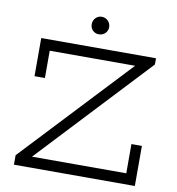

<svg xmlns="http://www.w3.org/2000/svg" viewBox="-90 -915 916 995"><g transform="rotate(10 368.0 -417.0)"><path d="M75.2 -470.2V-670.9H679.2V-638.2L134.8 -57.1H630.9V-210.9H686V0H49.8V-49.8L579.1 -613.8H129.9V-470.2ZM320.3 -786.6Q320.3 -796.4 323.7 -805.2Q327.1 -814 333.3 -820.3Q339.4 -826.7 347.4 -830.3Q355.5 -834 365.2 -834Q384.8 -834 398.4 -820.3Q412.1 -806.6 412.1 -786.6Q412.1 -777.3 408.4 -769Q404.8 -760.7 398.4 -754.6Q392.1 -748.5 383.5 -745.1Q375 -741.7 365.2 -741.7Q355.5 -741.7 347.4 -745.1Q339.4 -748.5 333.3 -754.6Q327.1 -760.7 323.7 -769Q320.3 -777.3 320.3 -786.6Z"/></g></svg>

Font: Stint Ultra Expanded
Style: Regular
Weight: 400
Width: 7
Designer: Astigmatic (AOETI)
Foundry: Astigmatic (AOETI)
Version: Version 1.000